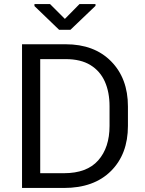

<svg xmlns="http://www.w3.org/2000/svg" viewBox="-20 -930 716 950"><path d="M328.5 -782.5H272.5L150.5 -900V-910H227.5L301 -836.5L373.5 -910H452.5V-901ZM296.5 0H89V-711H305Q446.5 -711 529.8 -626.5Q613 -542 613 -403.5V-307Q613 -167.5 529 -83.8Q445 0 296.5 0ZM296.5 -73Q410 -73 466 -136.5Q522 -200 522 -307V-404.5Q522 -474 498.8 -526.2Q475.5 -578.5 427.5 -608Q379.5 -637.5 305 -637.5H179V-73Z"/></svg>

Font: Roberto Sans
Style: Regular
Weight: 400
Designer: Google (font) & Cristiano Sobral (main changes)
Version: Version 1.500; ttfautohint (v1.8.4.7-5d5b-dirty)